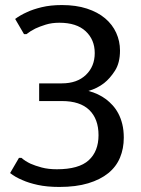

<svg xmlns="http://www.w3.org/2000/svg" viewBox="-20 -730 560 760"><path d="M215 -640Q185 -640 161 -632.5Q137 -625 120 -617Q100 -607 85 -595H75L40 -655Q60 -670 87 -682Q110 -693 145 -701.5Q180 -710 225 -710Q281 -710 324 -696Q367 -682 396 -657.5Q425 -633 440 -600Q455 -567 455 -530Q455 -481 435 -450Q415 -419 392 -401Q365 -380 330 -370Q369 -360 400 -337Q413 -327 425.5 -313.5Q438 -300 448 -281.5Q458 -263 464 -239Q470 -215 470 -185Q470 -142 455 -106Q440 -70 408.5 -44.5Q377 -19 329 -4.5Q281 10 215 10Q166 10 129.5 2Q93 -6 69 -17Q40 -29 20 -45L55 -105H65Q80 -92 101 -82Q119 -74 145 -67Q171 -60 205 -60Q292 -60 331 -95.5Q370 -131 370 -195Q370 -259 333.5 -294.5Q297 -330 225 -330H135V-400H225Q285 -400 320 -433.5Q355 -467 355 -520Q355 -573 319 -606.5Q283 -640 215 -640Z"/></svg>

Font: Scada
Style: Regular
Weight: 400
Designer: Jovanny Lemonad
Foundry: Jovanny Lemonad
Version: Version 3.005; ttfautohint (v0.91) -l 8 -r 50 -G 200 -x 0 -w